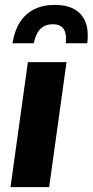

<svg xmlns="http://www.w3.org/2000/svg" viewBox="-20 -765 379 785"><path d="M23 0 94 -511H252L181 0ZM31 -588Q39 -639 61 -673.5Q83 -708 119 -726.5Q155 -745 203 -745Q254 -745 285.5 -726.5Q317 -708 330 -673.5Q343 -639 337 -588H249Q253 -630 239 -648Q225 -666 196 -666Q166 -666 146.5 -648Q127 -630 118 -588Z"/></svg>

Font: Chivo Medium
Style: Bold Italic
Weight: 700
Italic angle: -8.05°
Version: Version 2.002